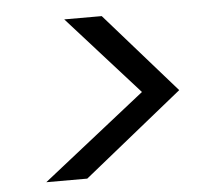

<svg xmlns="http://www.w3.org/2000/svg" viewBox="-41 -626 631 551"><g transform="rotate(-5 275.0 -350.5)"><path d="M71 -120 367 -354 163 -581H271L474 -350L189 -120Z"/></g></svg>

Font: DM Sans 18pt
Style: Italic
Weight: 400
Italic angle: -10°
Designer: Colophon Foundry, Jonny Pinhorn
Foundry: Colophon Foundry
Version: Version 4.004;gftools[0.9.30]